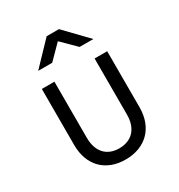

<svg xmlns="http://www.w3.org/2000/svg" viewBox="-186 -909 972 1043"><g transform="rotate(-30 300.0 -387.5)"><path d="M215 -645 300 -731 387 -645H473L338 -785H261L127 -645ZM299 10C424 10 505 -70 505 -198V-550H426V-198C426 -111 378 -60 299 -60C221 -60 174 -111 174 -198V-550H95V-198C95 -70 174 10 299 10Z"/></g></svg>

Font: Tekne LDO Light
Style: Regular
Weight: 300
Monospace: yes
Designer: Alessio Laiso, Mario Rullo, Paolo Rosset
Foundry: Alessio Laiso
Version: Version 1.000;hotconv 1.0.109;makeotfexe 2.5.65596